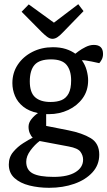

<svg xmlns="http://www.w3.org/2000/svg" viewBox="-20 -729 511 915"><path d="M214 166Q164 166 120 155Q76 144 49 119.5Q22 95 22 55Q22 20 43 -5Q64 -30 91 -47Q118 -64 136 -73Q128 -80 122 -94Q116 -108 116 -125Q116 -144 130 -161.5Q144 -179 161 -190Q118 -199 91 -220.5Q64 -242 51.5 -271.5Q39 -301 39 -333Q39 -382 64.5 -420.5Q90 -459 134 -481.5Q178 -504 232 -504Q267 -504 293.5 -495.5Q320 -487 339 -473Q340 -474 354 -484.5Q368 -495 388 -505Q408 -515 427 -515Q471 -515 471 -472Q471 -456 464.5 -444.5Q458 -433 453 -428L416 -436Q402 -438 393 -440Q384 -442 370 -442Q386 -420 393 -394Q400 -368 400 -346Q400 -297 374 -261Q348 -225 305.5 -205Q263 -185 213 -185H200V-129L306 -108Q372 -95 412.5 -70.5Q453 -46 453 8Q453 57 420.5 92.5Q388 128 334 147Q280 166 214 166ZM236 114Q303 114 339.5 91.5Q376 69 376 32Q376 12 363.5 -5.5Q351 -23 307 -31L169 -57Q146 -40 125.5 -12.5Q105 15 105 42Q105 81 136 97.5Q167 114 236 114ZM221 -243Q252 -243 273.5 -252Q295 -261 307 -283.5Q319 -306 319 -346Q319 -393 297.5 -419.5Q276 -446 223 -446Q168 -446 145 -420Q122 -394 122 -341Q122 -288 147.5 -265.5Q173 -243 221 -243ZM230 -544Q217 -544 203.5 -554.5Q190 -565 179 -576L83 -673L117 -708L237 -621L353 -709L378 -676L281 -576Q268 -562 255.5 -553Q243 -544 230 -544Z"/></svg>

Font: Faustina VF Beta
Style: Regular
Weight: 400
Designer: Alfonso Garcia
Foundry: Omnibus-Type
Version: Version 1.006